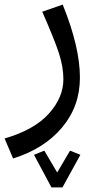

<svg xmlns="http://www.w3.org/2000/svg" viewBox="-20 -429 423 836"><path d="M0 174Q130 136 193 65.5Q256 -5 256 -84Q256 -137 237 -196Q218 -255 164 -378L253 -409Q328 -224 328 -91Q328 34 250 126.5Q172 219 37 261ZM229 322 285 227 330 245 252 387H204L128 245L173 227Z"/></svg>

Font: Fira GO
Style: Regular
Weight: 400
Designer: Carrois Corporate
Foundry: Carrois Corporate GbR
Version: Version 0.300